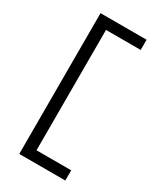

<svg xmlns="http://www.w3.org/2000/svg" viewBox="-235 -911 971 1141"><g transform="rotate(30 250.0 -340.0)"><path d="M101 143V-823H417V-753H179V73H417V143Z"/></g></svg>

Font: Iosevka Julsh Curly
Style: Regular
Weight: 400
Designer: Belleve Invis
Foundry: Belleve Invis
Version: Version 15.0.2; ttfautohint (v1.8.4)